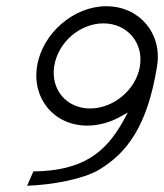

<svg xmlns="http://www.w3.org/2000/svg" viewBox="-20 -595 526 616"><path d="M99 -383C82 -278 154 -192 260 -192C295 -192 332 -202 363 -219L390 -234L375 -206C318 -105 246 -47 87 -45L67 1C148 -2 246 -20 297 -50C386 -103 453 -189 484 -383C501 -488 427 -575 321 -575C216 -575 116 -488 99 -383ZM154 -383C166 -459 236 -520 312 -520C387 -520 441 -459 429 -383C417 -307 344 -247 269 -247C194 -247 142 -307 154 -383Z"/></svg>

Font: Charger Sport
Style: ExLitObl
Weight: 200
Designer: Jasper
Foundry: Cannot Into Space Fonts
Version: Version 1.1